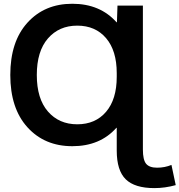

<svg xmlns="http://www.w3.org/2000/svg" viewBox="-20 -760 945 1011"><path d="M593.8 -642.6H595.7L598.6 -730.5H732.4V27.3Q732.4 82 749.5 102.5Q766.6 123 807.1 123Q847.7 123 882.8 108.4L905.3 214.8Q848.6 230.5 793 230.5Q689.5 230.5 642.1 184.1Q594.7 137.7 594.7 33.2V-86.9H592.8Q506.8 9.8 360.8 9.8Q214.8 9.8 124.5 -89.8Q34.2 -189.5 34.2 -365.2Q34.2 -541 124.5 -640.6Q214.8 -740.2 360.8 -740.2Q506.8 -740.2 593.8 -642.6ZM594.7 -355.5V-375Q594.7 -493.2 538.6 -559.1Q482.4 -625 386.7 -625Q291 -625 232.4 -557.6Q173.8 -490.2 173.8 -365.2Q173.8 -240.2 232.4 -172.9Q291 -105.5 386.7 -105.5Q482.4 -105.5 538.6 -171.4Q594.7 -237.3 594.7 -355.5Z"/></svg>

Font: GenEi M Gothic v2 Bold
Style: Regular
Weight: 700
Version: Version 2.0